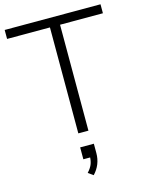

<svg xmlns="http://www.w3.org/2000/svg" viewBox="-140 -790 873 1138"><g transform="rotate(-15 297.0 -221.0)"><path d="M266 0V-650H3V-705H591V-650H328V0ZM290 263 259 241Q282 216 289.5 194Q297 172 297 148L315 156H255V83H339V140Q339 176 326.5 207Q314 238 290 263Z"/></g></svg>

Font: Nunito Sans 12pt ExtraLight 12pt Light
Style: Regular
Weight: 300
Version: Version 3.101;gftools[0.9.27]